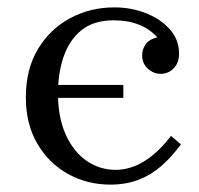

<svg xmlns="http://www.w3.org/2000/svg" viewBox="-20 -490 540 520"><path d="M279 10Q216 10 164 -19Q112 -48 81 -101Q50 -154 50 -226Q50 -303 83 -357.5Q116 -412 170.5 -441Q225 -470 289 -470Q336 -470 376 -454Q416 -438 440.5 -410Q465 -382 465 -345Q465 -320 450.5 -305Q436 -290 415 -290Q396 -290 380.5 -304Q365 -318 365 -340Q365 -356 374 -369.5Q383 -383 406 -389Q385 -412 355.5 -423.5Q326 -435 288 -435Q234 -435 201 -408.5Q168 -382 152.5 -337Q137 -292 137 -237Q137 -172 158 -125.5Q179 -79 214.5 -54.5Q250 -30 293 -30Q333 -30 371 -53.5Q409 -77 443 -122L470 -99Q445 -65 417 -40.5Q389 -16 355 -3Q321 10 279 10ZM87 -260H314V-225H87Z"/></svg>

Font: Brygada 1918
Style: Regular
Weight: 400
Designer: Mateusz Machalski | Borys Kosmynka | Przemek Hoffer
Foundry: NIEPODLEGLA 2018
Version: Version 3.006